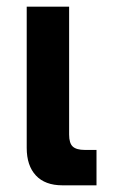

<svg xmlns="http://www.w3.org/2000/svg" viewBox="-20 -555 349 575"><path d="M60 -112V-535H187V-152Q187 -126 198 -116Q209 -106 234 -106H269V0H167Q115 0 87.5 -29.5Q60 -59 60 -112Z"/></svg>

Font: Prompt Medium
Style: Regular
Weight: 500
Designer: Katatrad Team
Foundry: CadsonDemak
Version: Version 1.000